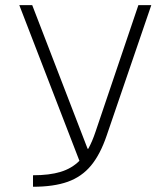

<svg xmlns="http://www.w3.org/2000/svg" viewBox="-20 -713 626 733"><path d="M106 0V-43.9Q168.9 -43.9 211.4 -56.9Q253.9 -69.8 283.2 -99.1L53.7 -693.4H103L314.5 -145H316.9Q332 -171.9 344.7 -210L508.3 -693.4H557.6L387.2 -195.3Q362.8 -123.5 327.4 -80.8Q292 -38.1 238.5 -19Q185.1 0 106 0Z"/></svg>

Font: Cascadia Mono NF ExtraLight
Style: Regular
Weight: 200
Monospace: yes
Designer: Aaron Bell
Foundry: Saja Typeworks
Version: Version 2404.023; ttfautohint (v1.8.4)